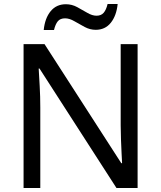

<svg xmlns="http://www.w3.org/2000/svg" viewBox="-20 -933 800 953"><path d="M663 0H558L176 -593H172Q174 -558 177 -506Q180 -454 180 -399V0H97V-714H201L582 -123H586Q585 -139 583.5 -171Q582 -203 580.5 -241Q579 -279 579 -311V-714H663ZM197 -784Q203 -843 231.5 -877.5Q260 -912 307 -912Q337 -912 363.5 -897.5Q390 -883 414 -869Q438 -855 459 -855Q482 -855 494.5 -869.5Q507 -884 514 -913H564Q558 -855 530 -820Q502 -785 455 -785Q427 -785 400.5 -799Q374 -813 349.5 -827.5Q325 -842 303 -842Q279 -842 267 -827.5Q255 -813 248 -784Z"/></svg>

Font: Noto Sans Ethiopic
Style: Regular
Weight: 400
Designer: Monotype Design Team
Foundry: Monotype Imaging Inc.
Version: Version 2.102; ttfautohint (v1.8.4.7-5d5b)